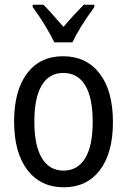

<svg xmlns="http://www.w3.org/2000/svg" viewBox="-20 -786 540 816"><path d="M40 -270Q40 -401 95 -474Q150 -547 248 -547Q347 -547 403.5 -473.5Q460 -400 460 -267Q460 -136 404.5 -63Q349 10 251 10Q153 10 96.5 -63.5Q40 -137 40 -270ZM374 -268Q374 -371 342 -423.5Q310 -476 249 -476Q189 -476 157.5 -423.5Q126 -371 126 -269Q126 -167 158 -114Q190 -61 250 -61Q310 -61 342 -113.5Q374 -166 374 -268ZM119 -756V-766H164Q183 -749 231 -693L250 -672Q287 -716 336 -766H381V-756Q316 -667 288 -606H211Q195 -639 170 -680Q145 -721 119 -756Z"/></svg>

Font: Noto Sans Mono UI Cond
Style: Regular
Weight: 400
Width: 3
Monospace: yes
Designer: Monotype Design team
Foundry: Monotype Imaging Inc.
Version: Version 1.000